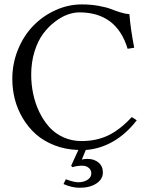

<svg xmlns="http://www.w3.org/2000/svg" viewBox="-20 -678 684 883"><path d="M358.4 84Q334 84 313.5 90.8L307.1 84.5L340.3 11.7Q280.3 9.8 230 -10Q179.7 -29.8 144.5 -61.3Q109.4 -92.8 84.7 -134.3Q60.1 -175.8 48.3 -221.4Q36.6 -267.1 36.6 -314.9Q36.6 -386.7 63.2 -451.2Q89.8 -515.6 134 -560.5Q178.2 -605.5 236.3 -631.6Q294.4 -657.7 356 -657.7Q397.5 -657.7 433.6 -651.1Q469.7 -644.5 490 -636.5Q510.3 -628.4 533.7 -621.1Q557.1 -613.8 575.2 -612.8Q579.6 -550.3 597.2 -458.5L566.9 -453.6Q516.6 -621.1 344.7 -621.1Q319.8 -621.1 291.3 -611.1Q262.7 -601.1 232.7 -578.1Q202.6 -555.2 178.5 -522.9Q154.3 -490.7 138.9 -441.4Q123.5 -392.1 123.5 -334Q123.5 -289.6 132.6 -246.3Q141.6 -203.1 160.4 -163.8Q179.2 -124.5 205.8 -94.5Q232.4 -64.5 271 -46.9Q309.6 -29.3 354.5 -29.3Q423.8 -29.3 478 -55.4Q532.2 -81.5 585.9 -139.6L608.9 -125Q561.5 -63 501.5 -28.1Q441.4 6.8 374.5 11.7L356.4 55.7Q368.2 52.7 382.3 52.7Q413.1 52.7 433.1 69.6Q453.1 86.4 453.1 114.7Q453.1 146.5 423.1 166Q393.1 185.5 346.7 185.5Q310.5 185.5 272 168.5L282.7 146.5Q320.3 160.2 339.8 160.2Q364.3 160.2 382.1 149.2Q399.9 138.2 399.9 119.1Q399.9 103.5 387.9 93.8Q376 84 358.4 84Z"/></svg>

Font: Libertinage
Style: l
Weight: 400
Designer: OSP
Foundry: OSP
Version: Version 1.0; 2008; OFL relea